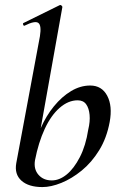

<svg xmlns="http://www.w3.org/2000/svg" viewBox="-20 -746 485 779"><path d="M152 13Q96 13 67 -13Q38 -39 46 -84L142 -599Q149 -643 135.5 -653Q122 -663 80 -642Q76 -640 74 -646Q72 -652 76 -653L222 -725Q226 -727 230 -723Q234 -719 233 -717L122 -96Q116 -60 136 -37Q156 -14 190 -14Q221 -14 250.5 -38Q280 -62 304 -108.5Q328 -155 338 -220Q346 -253 343.5 -280Q341 -307 329.5 -323Q318 -339 295 -339Q257 -339 222 -308.5Q187 -278 161.5 -223Q136 -168 122 -96L113 -116Q122 -173 144.5 -224.5Q167 -276 199 -315Q231 -354 268.5 -376.5Q306 -399 346 -399Q393 -399 415 -357.5Q437 -316 425 -251Q413 -186 382.5 -136.5Q352 -87 311.5 -54Q271 -21 229 -4Q187 13 152 13Z"/></svg>

Font: Cormorant Garamond Light SemiBold
Style: Italic
Weight: 600
Italic angle: -10°
Version: Version 4.001